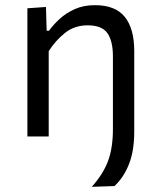

<svg xmlns="http://www.w3.org/2000/svg" viewBox="-20 -528 613 743"><path d="M335 195Q378 147.5 397.5 96.8Q417 46 417 -30.5V-309.5Q417 -369 395.8 -399.5Q374.5 -430 319 -430Q268.5 -430 231.8 -400.8Q195 -371.5 168.5 -330V0H86V-496L158 -501L160.5 -409H169.5Q185.5 -431.5 210.5 -454.5Q235.5 -477.5 269.5 -492.8Q303.5 -508 347.5 -508Q426.5 -508 463 -462.5Q499.5 -417 499.5 -330.5V-19Q499.5 56 479 107.5Q458.5 159 423 192Z"/></svg>

Font: Commissioner
Style: Regular
Weight: 400
Designer: Kostas Bartsokas
Foundry: Kostas Bartsokas
Version: Version 1.000; ttfautohint (v1.8.3)